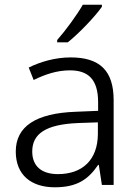

<svg xmlns="http://www.w3.org/2000/svg" viewBox="-20 -786 584 816"><path d="M413 -757V-766H332C307 -722 257 -654 223 -616V-606H268C317 -645 385 -717 413 -757ZM280 -542C214 -542 151 -523 102 -499L123 -446C172 -470 222 -487 277 -487C354 -487 397 -450 397 -351V-315L302 -311C133 -305 47 -249 47 -142C47 -42 113 10 213 10C309 10 356 -25 397 -85H400L413 0H463V-360C463 -487 403 -542 280 -542ZM310 -263 396 -266V-216C395 -106 330 -46 226 -46C159 -46 117 -78 117 -142C117 -218 175 -257 310 -263Z"/></svg>

Font: Noto Kufi Arabic Light
Style: Regular
Weight: 300
Designer: Monotype Design Team, David Williams, Khaled Hosny
Foundry: Google LLC
Version: Version 2.109